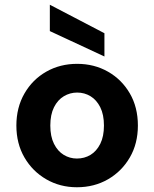

<svg xmlns="http://www.w3.org/2000/svg" viewBox="-20 -777 650 809"><path d="M304 12Q233 12 175 -21.5Q117 -55 83 -113.5Q49 -172 49 -248Q49 -324 83 -383Q117 -442 175 -475Q233 -508 305 -508Q377 -508 435 -475Q493 -442 527 -383.5Q561 -325 561 -248Q561 -172 527 -113.5Q493 -55 435 -21.5Q377 12 304 12ZM304 -109Q336 -109 361.5 -124.5Q387 -140 402.5 -171Q418 -202 418 -248Q418 -294 402.5 -325Q387 -356 361.5 -371.5Q336 -387 305 -387Q275 -387 249 -371.5Q223 -356 207.5 -325Q192 -294 192 -248Q192 -202 207.5 -171Q223 -140 248.5 -124.5Q274 -109 304 -109ZM420 -539 190 -646V-757L420 -637Z"/></svg>

Font: DM Sans 24pt ExtraBold
Style: Regular
Weight: 800
Designer: Colophon Foundry, Jonny Pinhorn
Foundry: Colophon Foundry
Version: Version 4.004;gftools[0.9.30]